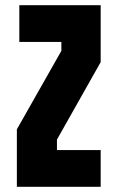

<svg xmlns="http://www.w3.org/2000/svg" viewBox="-20 -720 453 740"><path d="M45 0V-221.5L216.5 -524V-558.5H54.5V-700H368V-480.5L199.5 -182V-141.5H368V0Z"/></svg>

Font: Tourney Condensed Black
Style: Regular
Weight: 900
Width: 3
Designer: Tyler Finck
Foundry: Etcetera Type Co
Version: Version 1.010; ttfautohint (v1.8.3)